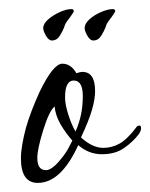

<svg xmlns="http://www.w3.org/2000/svg" viewBox="-20 -384 330 422"><path d="M63 18Q26 18 26 -36Q26 -50 29 -67Q32 -84 37 -103Q47 -138 67 -182Q97 -244 117 -244Q136 -244 148 -223Q156 -226 161 -226Q189 -226 189 -184Q189 -166 182 -142Q175 -118 158 -82Q183 -59 207 -59Q226 -59 243 -68.5Q260 -78 281 -106Q283 -108 287 -108Q290 -108 290 -102Q290 -96 285 -89Q272 -72 252.5 -58.5Q233 -45 204 -45Q175 -45 152 -65Q114 18 63 18ZM146 -95Q154 -113 158 -132Q162 -151 162 -173Q162 -207 142 -207Q123 -207 123 -170Q123 -154 130.5 -131Q138 -108 146 -95ZM81 -10Q95 -10 116 -37Q125 -48 131 -59.5Q137 -71 139 -75Q124 -92 113 -111Q102 -130 100 -150Q88 -140 75 -98Q62 -56 62 -37Q62 -10 81 -10ZM185 -295Q178 -295 172 -305.5Q166 -316 166 -322Q166 -332 176.5 -341.5Q187 -351 202 -357.5Q217 -364 228 -364Q232 -364 233 -361V-358Q226 -347 220 -339.5Q214 -332 212 -324Q209 -316 202.5 -305.5Q196 -295 185 -295ZM94 -295Q87 -295 81 -305.5Q75 -316 75 -322Q75 -332 86 -341.5Q97 -351 111.5 -357.5Q126 -364 137 -364Q141 -364 142 -361V-358Q135 -347 129 -339.5Q123 -332 121 -324Q118 -316 111.5 -305.5Q105 -295 94 -295Z"/></svg>

Font: Lavishly Yours
Style: Regular
Weight: 400
Designer: Robert E. Leuschke
Foundry: Robert E. Leuschke
Version: Version 1.010; ttfautohint (v1.8.3)